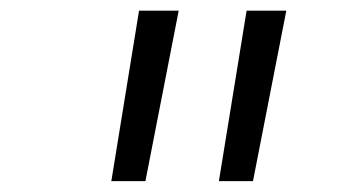

<svg xmlns="http://www.w3.org/2000/svg" viewBox="-20 -713 626 352"><path d="M184.1 -380.9 234.9 -693.4H307.6L246.6 -380.9ZM381.3 -380.9 432.1 -693.4H504.9L443.8 -380.9Z"/></svg>

Font: Cascadia Code PL Light
Style: Italic
Weight: 300
Italic angle: -10°
Monospace: yes
Designer: Aaron Bell
Foundry: Saja Typeworks
Version: Version 2404.023; ttfautohint (v1.8.4)